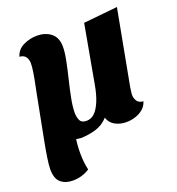

<svg xmlns="http://www.w3.org/2000/svg" viewBox="-132 -637 869 944"><g transform="rotate(-20 302.0 -165.0)"><path d="M435 20Q403 20 377 6Q351 -8 342 -37Q315 -7 277.5 4.5Q240 16 198 17Q181 16 161 11.5Q141 7 131 -1L19 -10L68 -264Q71 -280 77 -308.5Q83 -337 87.5 -366Q92 -395 92 -412Q92 -434 81.5 -447.5Q71 -461 50 -462Q60 -497 94 -513.5Q128 -530 165 -530Q210 -530 239 -506.5Q268 -483 268 -435Q268 -407 259.5 -364.5Q251 -322 239.5 -275Q228 -228 219.5 -184.5Q211 -141 211 -110Q211 -88 219 -70.5Q227 -53 253 -53Q278 -53 296.5 -71.5Q315 -90 329 -124.5Q343 -159 351 -205L406 -510L584 -528L511 -138Q510 -129 508 -117Q506 -105 506 -96Q506 -78 516 -63.5Q526 -49 548 -48Q541 -24 522.5 -9Q504 6 481 13Q458 20 435 20ZM89 200Q51 200 27 179.5Q3 159 3 110Q3 100 4.5 84.5Q6 69 9 49.5Q12 30 15.5 9.5Q19 -11 23 -31L178 -15Q168 38 168.5 87.5Q169 137 178 174Q139 200 89 200Z"/></g></svg>

Font: Sansita Swashed Light
Style: Bold
Weight: 700
Version: Version 1.003